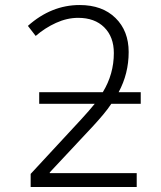

<svg xmlns="http://www.w3.org/2000/svg" viewBox="-20 -744 640 764"><path d="M524 -55H178V-58L351 -243Q373 -267 391 -288.5Q409 -310 423 -331H540V-377H452Q492 -451 492 -537Q492 -621 439.5 -672.5Q387 -724 297 -724Q184 -724 91 -641L122 -601Q159 -633 203 -653Q247 -673 291 -673Q357 -673 395 -635Q433 -597 433 -533Q433 -449 389 -377H136V-331H357Q336 -305 303 -269L102 -52V0H524Z"/></svg>

Font: Noto Sans Mono UI Light
Style: Regular
Weight: 300
Designer: Monotype Design team
Foundry: Monotype Imaging Inc.
Version: 1.000